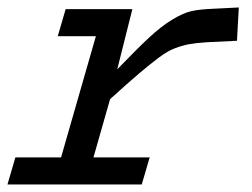

<svg xmlns="http://www.w3.org/2000/svg" viewBox="-33 -489 667 509"><path d="M7.8 -71.8H128.9L221.2 -393.1H120.1L141.1 -464.8H317.9L277.8 -305.2Q331.1 -360.4 362.5 -389.6Q394 -418.9 423.3 -436.8Q452.6 -454.6 474.6 -459.5Q496.6 -464.4 532.2 -465.8L600.1 -469.2L595.2 -380.9L515.1 -377Q485.4 -375 468.3 -371.8Q451.2 -368.7 431.4 -361.3Q411.6 -354 387.9 -336.2Q364.3 -318.4 335.9 -294.4Q307.6 -270.5 258.8 -226.1L214.8 -71.8H363.8L342.8 0H-13.2Z"/></svg>

Font: IntelOne Mono
Style: Italic
Weight: 400
Italic angle: -16°
Designer: Fred Shallcrass
Foundry: Frere-Jones Type LLC
Version: Version 1.200;hotconv 1.1.0;makeotfexe 2.6.0;FJTRelease1.2